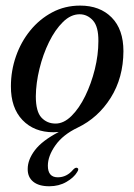

<svg xmlns="http://www.w3.org/2000/svg" viewBox="-20 -464 480 686"><path d="M266.5 -444Q337 -444 379 -401.5Q421 -359 421 -281Q420.5 -186 375.5 -114.5Q330.5 -43 257.5 -8Q205 17 178 55.2Q151 93.5 151 128Q151 169.5 186.5 169.5Q218.5 169.5 241.5 142Q249 134 255 135.5Q264 138.5 255.5 151Q244 170.5 217.2 186Q190.5 201.5 156 201.5Q118.5 201.5 98.5 185Q78.5 168.5 79 139.5Q79 106.5 104.8 72.5Q130.5 38.5 190 7.5Q180.5 8.5 171 8.5Q102 8.5 60.2 -35.2Q18.5 -79 19 -156Q19 -211 37 -262.8Q55 -314.5 88.2 -355.2Q121.5 -396 166.8 -420Q212 -444 266.5 -444ZM178.5 -22.5Q208 -22.5 235.5 -49.8Q263 -77 284.5 -121Q306 -165 318.8 -216.5Q331.5 -268 331.5 -317Q332 -369 312 -391Q292 -413 264.5 -413Q233 -413 205 -385.5Q177 -358 155.2 -313.8Q133.5 -269.5 121 -218.2Q108.5 -167 108 -120Q108 -65.5 128 -44Q148 -22.5 178.5 -22.5Z"/></svg>

Font: Fraunces 144pt Soft
Style: Italic
Weight: 400
Italic angle: -16°
Version: Version 1.000;[b76b70a41]